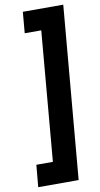

<svg xmlns="http://www.w3.org/2000/svg" viewBox="-102 -865 535 1029"><g transform="rotate(-10 165.0 -350.0)"><path d="M19 120 30 0H120L181 -705H91L101 -820H321L239 120Z"/></g></svg>

Font: Share
Style: Bold Italic
Weight: 700
Designer: Ralph du Carrois
Version: Version 1.002